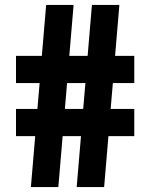

<svg xmlns="http://www.w3.org/2000/svg" viewBox="-20 -760 610 780"><path d="M525.5 -422.5H438.5L429.5 -317.5H525.5V-207H420.5L403 0H291.5L309 -207H234.5L217 0H105.5L123 -207H45V-317.5H132L141 -422.5H45V-533H150L167.5 -740H279L261.5 -533H336L353.5 -740H465L447.5 -533H525.5ZM318 -317.5 327 -422.5H252.5L243.5 -317.5Z"/></svg>

Font: Encode Sans Condensed
Style: Bold
Weight: 700
Width: 3
Designer: Multiple Designers
Foundry: Impallari Type
Version: Version 2.000